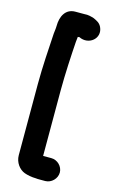

<svg xmlns="http://www.w3.org/2000/svg" viewBox="-134 -808 607 996"><g transform="rotate(15 170.0 -310.5)"><path d="M279 72C279 105 250 134 217 134H189C179 134 172 134 167 133C145 133 120 128 104 122C75 111 50 79 50 40V-343C50 -430 57 -537 62 -616C63 -629 66 -644 66 -658C66 -709 88 -755 141 -755H189C210 -757 226 -752 242 -747C261 -738 275 -732 285 -712C312 -655 251 -605 195 -633C192 -632 190 -632 187 -632L184 -605C179 -533 173 -426 173 -343V11H217C250 11 279 39 279 72Z"/></g></svg>

Font: Blanket
Style: Reversed
Weight: 700
Foundry: Cannot Into Space Fonts
Version: Version 0.9